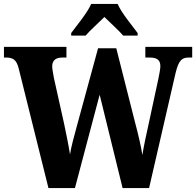

<svg xmlns="http://www.w3.org/2000/svg" viewBox="-23 -951 992 971"><path d="M337 -784V-771H410C431 -796 477 -837 505 -865C531 -839 583 -792 600 -771H673V-784C645 -822 591 -886 572 -931H438C419 -886 365 -822 337 -784ZM71 -607 222 0H356L481 -472L597 0H731L865 -582C881 -648 898 -660 932 -660H949V-714H712V-660H733C771 -660 788 -648 788 -616C788 -603 782 -572 778 -553L730 -330C717 -272 704 -212 697 -167C690 -212 677 -268 660 -332L565 -707H473L365 -311C350 -256 338 -212 331 -170C325 -211 311 -278 301 -326L250 -555C246 -575 241 -604 241 -615C241 -645 258 -660 293 -660H313V-714H-3V-660H8C42 -660 60 -649 71 -607Z"/></svg>

Font: Noto Serif Devanagari Condensed ExtraBold
Style: Regular
Weight: 800
Width: 3
Designer: Universal Thirst, Indian Type Foundry and the Monotype Design Team
Foundry: Monotype Imaging Inc.
Version: Version 2.004